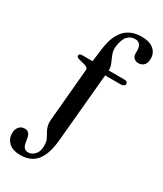

<svg xmlns="http://www.w3.org/2000/svg" viewBox="-299 -816 968 1143"><g transform="rotate(30 185.0 -244.0)"><path d="M249.5 -455 203.5 44.5Q197 118.5 176.2 161.8Q155.5 205 122.8 223.5Q90 242 46.5 242Q-7.5 242 -34.5 216.5Q-61.5 191 -61.5 154Q-61.5 125.5 -46.8 108.5Q-32 91.5 -8.5 91.5Q4.5 91.5 13 97.2Q21.5 103 26 113Q31 124.5 32.8 136.8Q34.5 149 37 163Q41 184.5 50.8 194.8Q60.5 205 78 205Q104 205 124.2 181Q144.5 157 141.5 110.5Q141 96.5 136 84.2Q131 72 124 60Q117 48 110.5 35Q104 22 100.5 6.5Q97 -9 98.5 -28L131 -389Q132 -401.5 126 -406.8Q120 -412 106 -416.5L64 -427.5Q47 -432.5 47 -443.5Q47 -450 52.5 -453.8Q58 -457.5 68 -457.5H153.5L135.5 -428.5L150.5 -547Q158 -609 179.8 -649.8Q201.5 -690.5 237 -710.5Q272.5 -730.5 320 -730.5Q374.5 -730.5 403.2 -706.5Q432 -682.5 432 -644.5Q432 -614 417.8 -598.5Q403.5 -583 378.5 -583Q366 -583 355.8 -589.8Q345.5 -596.5 340 -608.5Q337 -621 338 -631.2Q339 -641.5 337 -658.5Q334 -678.5 323.2 -688.5Q312.5 -698.5 293.5 -698.5Q262 -698.5 241.5 -675.2Q221 -652 214.5 -598Q213 -577 218.5 -559.2Q224 -541.5 232 -524.5Q240 -507.5 245.8 -490.8Q251.5 -474 249.5 -455ZM225 -421.5 230 -457.5H359Q369.5 -457.5 375.2 -453.2Q381 -449 381 -439.5Q381 -431.5 373 -426.5Q365 -421.5 352.5 -421.5Z"/></g></svg>

Font: Fraunces 24pt
Style: Regular
Weight: 400
Version: Version 1.000;[b76b70a41]